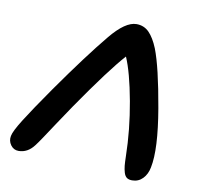

<svg xmlns="http://www.w3.org/2000/svg" viewBox="-73 -729 818 788"><g transform="rotate(10 336.0 -334.5)"><path d="M46.9 -55.2Q26.4 -55.2 13.9 -72.5Q1.5 -89.8 5.9 -110.8Q9.3 -130.4 41.5 -181.6Q73.7 -232.9 140.1 -328.1Q252.4 -487.8 327.1 -578.1Q387.7 -651.9 434.1 -651.9Q465.3 -651.9 486.6 -630.4Q507.8 -608.9 524.9 -566.9Q553.2 -494.1 581.8 -327.6Q610.4 -161.1 594.2 -83Q588.9 -54.2 571 -35.6Q553.2 -17.1 526.9 -17.1Q513.2 -17.1 504.9 -22.9Q496.6 -28.8 492.4 -42.5Q488.3 -56.2 486.8 -70.8Q485.4 -85.4 484.9 -109.9Q482.9 -219.7 461.7 -336.2Q440.4 -452.6 414.1 -513.2Q354.5 -447.3 235.8 -274.9Q209.5 -236.3 180.4 -192.4Q151.4 -148.4 136.2 -125.7Q121.1 -103 110.8 -89.8Q84.5 -55.2 46.9 -55.2Z"/></g></svg>

Font: Shantell Sans Irregular
Style: Italic
Weight: 500
Italic angle: -11.31°
Designer: Stephen Nixon, Anya Danilova, Shantell Martin
Foundry: Arrow Type
Version: Version 1.006;[9816181b4]